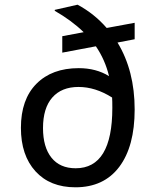

<svg xmlns="http://www.w3.org/2000/svg" viewBox="-20 -785 640 817"><path d="M553 -618 480 -604Q553 -484 553 -319Q553 -162 487.5 -75Q422 12 301 12Q193 12 131 -56Q69 -124 69 -241Q69 -362 135 -428.5Q201 -495 315 -495Q389 -495 444 -461Q427 -531 388 -588L245 -561V-631L336 -648Q286 -697 213 -739V-743L310 -765Q381 -727 434 -666L553 -688ZM458 -326Q458 -356 457 -370Q386 -415 314 -415Q242 -415 202.5 -370Q163 -325 163 -240Q163 -159 199 -114Q235 -69 302 -69Q458 -69 458 -326Z"/></svg>

Font: AmikoRegular
Style: Regular
Weight: 400
Designer: Pablo Impallari, Rodrigo Fuenzalida, Andres Torresi
Foundry: Impallari Type
Version: Version 1.000; ttfautohint (v1.3)